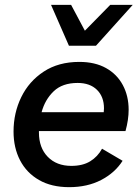

<svg xmlns="http://www.w3.org/2000/svg" viewBox="-20 -765 581 794"><path d="M266 9Q193 9 141.5 -20.5Q90 -50 63 -102Q36 -154 36 -221Q36 -298 68 -363.5Q100 -429 161 -469Q222 -509 308 -509Q373 -509 418.5 -483.5Q464 -458 488 -413Q512 -368 512 -311Q512 -270 499 -223H141Q141 -220 141 -217Q141 -154 177.5 -116.5Q214 -79 275 -79Q322 -79 353 -98Q384 -117 402 -150L487 -100Q455 -50 398 -20.5Q341 9 266 9ZM301 -422Q238 -422 202 -387.5Q166 -353 152 -301H409Q410 -309 410 -317Q410 -365 381 -393.5Q352 -422 301 -422ZM265 -576 191 -745H274L331 -638L436 -745H529L377 -576Z"/></svg>

Font: Prodigy Sans Medium
Style: Italic
Weight: 500
Italic angle: -13°
Designer: Wei Huang
Foundry: Wei Huang
Version: Version 1.003; ttfautohint (v1.8.3)